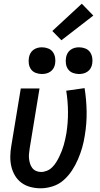

<svg xmlns="http://www.w3.org/2000/svg" viewBox="-20 -1007 540 1035"><path d="M199 8Q171 8 144 1Q117 -6 95.5 -22Q74 -38 60.5 -61Q47 -84 41 -110Q35 -136 35.5 -164.5Q36 -193 41 -221L92 -530H193L140 -207Q138 -193 136.5 -179Q135 -165 136.5 -151.5Q138 -138 142 -125Q146 -112 154 -101.5Q162 -91 174.5 -85.5Q187 -80 201 -80Q217 -80 233 -86.5Q249 -93 261.5 -105.5Q274 -118 283 -132.5Q292 -147 299.5 -162.5Q307 -178 313 -193.5Q319 -209 323.5 -224.5Q328 -240 331.5 -256.5Q335 -273 338 -289Q347 -347 346.5 -404.5Q346 -462 337 -518L436 -532Q446 -469 447 -405Q448 -341 437 -276Q432 -243 423 -211.5Q414 -180 400.5 -148.5Q387 -117 368 -88Q349 -59 323 -36Q297 -13 264 -2.5Q231 8 199 8ZM406 -608Q389 -608 373 -614Q357 -620 347.5 -633Q338 -646 335.5 -663Q333 -680 336 -697Q338 -709 344 -720Q350 -731 360.5 -738.5Q371 -746 382.5 -749Q394 -752 406 -752Q423 -752 439 -746Q455 -740 464.5 -727Q474 -714 477 -697Q480 -680 477 -663Q475 -651 469 -640Q463 -629 452.5 -621.5Q442 -614 430 -611Q418 -608 406 -608ZM206 -608Q189 -608 173 -614Q157 -620 147.5 -633Q138 -646 135.5 -663Q133 -680 136 -697Q138 -709 144 -720Q150 -731 160.5 -738.5Q171 -746 182.5 -749Q194 -752 206 -752Q223 -752 239 -746Q255 -740 264.5 -727Q274 -714 277 -697Q280 -680 277 -663Q275 -651 269 -640Q263 -629 252.5 -621.5Q242 -614 230 -611Q218 -608 206 -608ZM311 -790 262 -840 421 -987 483 -923Z"/></svg>

Font: Iosevka Curly Semibold Oblique
Style: Regular
Weight: 600
Italic angle: -9°
Monospace: yes
Designer: Belleve Invis
Foundry: Belleve Invis
Version: Version 11.1.0; ttfautohint (v1.8.3)